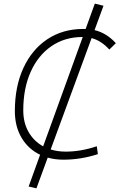

<svg xmlns="http://www.w3.org/2000/svg" viewBox="-20 -861 652 1047"><path d="M178.7 166 136.2 156.2 198.7 -17.1Q134.3 -47.9 97.7 -109.6Q61 -171.4 61 -255.4Q61 -389.6 107.7 -490.5Q154.3 -591.3 238.3 -647.2Q322.3 -703.1 434.1 -703.1Q440.4 -703.1 446.8 -702.6L497.1 -841.3L544.4 -829.6L495.6 -696.8Q561 -681.2 611.8 -625.5L576.2 -590.8Q532.2 -639.2 479.5 -653.3L256.3 -45.9Q294.4 -34.2 338.4 -34.2Q421.4 -34.2 507.8 -63.5L513.7 -20.5Q420.9 9.8 325.2 9.8Q280.3 9.8 240.2 -1.5ZM215.3 -63 431.2 -659.2Q430.7 -659.2 429.7 -659.2Q333 -659.2 260.3 -609.1Q187.5 -559.1 147.2 -469Q106.9 -378.9 106.9 -258.8Q106.9 -191.9 135.7 -141.4Q164.6 -90.8 215.3 -63Z"/></svg>

Font: Cascadia Code NF ExtraLight
Style: Italic
Weight: 200
Italic angle: -10°
Monospace: yes
Designer: Aaron Bell
Foundry: Saja Typeworks
Version: Version 2404.023; ttfautohint (v1.8.4)